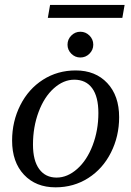

<svg xmlns="http://www.w3.org/2000/svg" viewBox="-20 -761 540 790"><path d="M115.7 -166Q115.7 -100.1 141.4 -65.2Q167 -30.3 212.9 -30.3Q257.3 -30.3 297.6 -65.9Q337.9 -101.6 361.3 -163.3Q384.8 -225.1 384.8 -295.9Q384.8 -363.3 359.1 -398.2Q333.5 -433.1 285.6 -433.1Q241.2 -433.1 201.4 -397.5Q161.6 -361.8 138.7 -300Q115.7 -238.3 115.7 -166ZM208.5 9.8Q127.4 9.8 78.6 -42.2Q29.8 -94.2 29.8 -182.6Q29.8 -261.2 63.5 -328.1Q97.2 -395 157 -433.1Q216.8 -471.2 291.5 -471.2Q372.6 -471.2 421.4 -419.2Q470.2 -367.2 470.2 -278.8Q470.2 -200.2 436.5 -133.3Q402.8 -66.4 343 -28.3Q283.2 9.8 208.5 9.8ZM363.8 -577.1Q363.8 -555.7 348.1 -540Q332.5 -524.4 310.5 -524.4Q289.1 -524.4 273.4 -540Q257.8 -555.7 257.8 -577.1Q257.8 -599.1 273.4 -614.7Q289.1 -630.4 310.5 -630.4Q332.5 -630.4 348.1 -614.7Q363.8 -599.1 363.8 -577.1ZM176.8 -687.5 186 -740.7H492.7L483.4 -687.5Z"/></svg>

Font: Liberation Serif
Style: Italic
Weight: 400
Italic angle: -16.333°
Designer: Steve Matteson
Foundry: Ascender Corporation
Version: Version 2.1.5